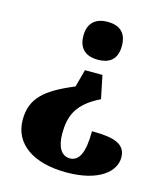

<svg xmlns="http://www.w3.org/2000/svg" viewBox="-110 -625 777 901"><g transform="rotate(15 278.5 -174.5)"><path d="M302 -541C252 -541 208 -518 208 -449C208 -379 252 -357 302 -357C354 -357 395 -379 395 -449C395 -518 354 -541 302 -541ZM365 -182 342 -294H257L234 -209C95 -151 35 -99 35 6C35 123 136 192 296 192C456 192 528 125 528 58C528 -8 470 -26 363 -26C363 80 339 124 295 124C255 124 231 87 231 21C231 -64 254 -128 365 -182Z"/></g></svg>

Font: Noto Serif Georgian Black
Style: Regular
Weight: 900
Designer: Monotype Design Team, Akaki Razmadze
Foundry: Google LLC
Version: Version 2.003